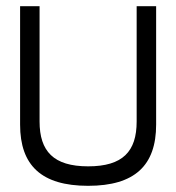

<svg xmlns="http://www.w3.org/2000/svg" viewBox="-20 -590 570 621"><path d="M45 -187C45 -55 114 11 265 11C416 11 485 -55 485 -187V-570H422V-197C422 -100 377 -52 265 -52C153 -52 108 -101 108 -197V-570H45Z"/></svg>

Font: Charger Sport
Style: LitExt
Weight: 300
Designer: Jasper
Foundry: Cannot Into Space Fonts
Version: Version 1.1